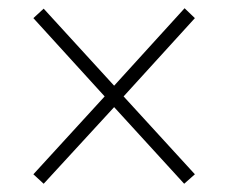

<svg xmlns="http://www.w3.org/2000/svg" viewBox="-20 -593 550 466"><path d="M86 -147 257 -333 427 -147 453 -170 280 -359 453 -549 428 -573 257 -385 86 -572 61 -549 234 -359 61 -170Z"/></svg>

Font: Noto Serif Thai SemiCondensed ExtraLight
Style: Regular
Weight: 200
Width: 4
Designer: Monotype Design Team
Foundry: Monotype Imaging Inc.
Version: Version 2.002